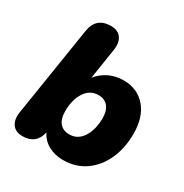

<svg xmlns="http://www.w3.org/2000/svg" viewBox="-167 -848 954 993"><g transform="rotate(30 310.0 -351.5)"><path d="M344 11Q295 11 256.5 -10Q218 -31 199 -70Q182 9 100 9Q59 9 39.5 -18.5Q20 -46 28 -94L112 -626Q126 -714 214 -714Q256 -714 275.5 -686.5Q295 -659 287 -611L259 -431Q287 -466 326 -484.5Q365 -503 411 -503Q494 -503 543.5 -445.5Q593 -388 593 -289Q593 -203 562 -135Q531 -67 475 -28Q419 11 344 11ZM306 -120Q356 -120 385 -165Q414 -210 414 -279Q414 -324 393.5 -348Q373 -372 337 -372Q286 -372 257 -327Q228 -282 228 -213Q228 -168 248.5 -144Q269 -120 306 -120Z"/></g></svg>

Font: Nunito Black
Style: Italic
Weight: 900
Italic angle: -9°
Designer: Vernon Adams
Foundry: Vernon Adams
Version: Version 3.601; ttfautohint (v1.8.2.53-6de2)